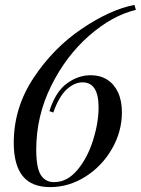

<svg xmlns="http://www.w3.org/2000/svg" viewBox="-20 -742 569 776"><path d="M126.5 -137.2Q126.5 -64 144.8 -34.9Q163.1 -5.9 198.7 -5.9Q251.5 -5.9 292.5 -54.7Q333.5 -103.5 356 -174.8Q378.4 -246.1 378.4 -308.1Q378.4 -409.2 313.5 -409.2Q280.8 -409.2 249.5 -380.6Q218.3 -352.1 195.3 -287.1L179.7 -293Q204.1 -370.6 249.8 -404.3Q295.4 -438 346.7 -438Q384.3 -438 412.6 -420.4Q440.9 -402.8 456.8 -369.1Q472.7 -335.4 472.7 -288.1Q472.7 -210.4 432.6 -140.6Q392.6 -70.8 325.7 -28.3Q258.8 14.2 182.6 14.2Q107.4 14.2 71.5 -30.8Q35.6 -75.7 35.6 -165Q35.6 -306.6 116 -427.7Q196.3 -548.8 311.3 -626.2Q426.3 -703.6 523.4 -722.2L529.3 -702.1Q433.1 -679.2 339.6 -597.2Q246.1 -515.1 186.3 -393.8Q126.5 -272.5 126.5 -137.2Z"/></svg>

Font: TypoPRO Playfair Display
Style: Italic
Weight: 400
Italic angle: -14°
Designer: Claus Eggers Sørensen
Foundry: Claus Eggers Sørensen
Version: Version 1.004;PS 001.004;hotconv 1.0.70;makeotf.lib2.5.58329